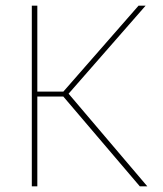

<svg xmlns="http://www.w3.org/2000/svg" viewBox="-20 -659 578 679"><path d="M501 0H474.5L204 -317.5H108.5V-335H204L470 -639H495L218.5 -323L218 -333ZM112 0H92.5V-639H112Z"/></svg>

Font: Anek Malayalam Thin
Style: Regular
Weight: 250
Version: Version 1.003